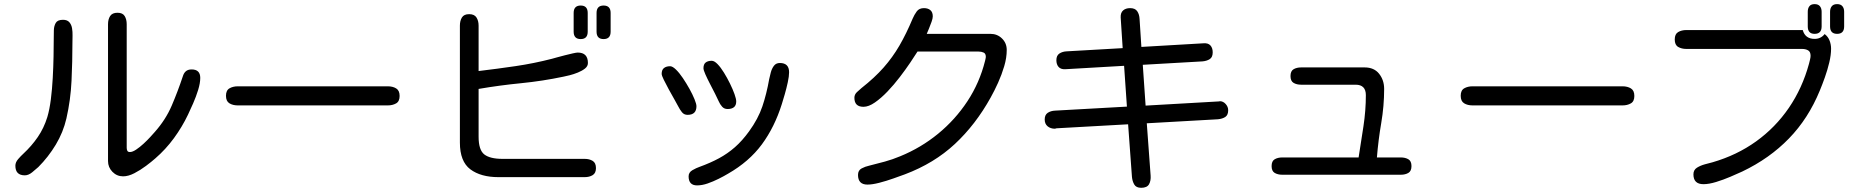

<svg xmlns="http://www.w3.org/2000/svg" viewBox="-20 -854 9040 933"><path d="M578.1 2.9Q547.9 2.9 526.4 -19Q504.9 -41 504.9 -71.3V-736.3Q504.9 -759.8 515.1 -775.9Q525.4 -792 550.8 -792Q576.2 -792 585.9 -775.9Q595.7 -759.8 595.7 -736.3V-135.7Q595.7 -127.9 598.6 -121.6Q601.6 -115.2 611.3 -115.2Q624 -115.2 641.6 -127Q659.2 -138.7 677.2 -155.3Q695.3 -171.9 710 -188Q724.6 -204.1 732.4 -212.9Q785.2 -272.5 814.5 -340.8Q843.8 -409.2 868.2 -482.4Q873 -499 883.3 -507.8Q893.6 -516.6 911.1 -516.6Q953.1 -516.6 953.1 -475.6Q953.1 -450.2 942.9 -417Q932.6 -383.8 918.5 -351.6Q904.3 -319.3 893.6 -296.9Q865.2 -237.3 825.2 -182.6Q785.2 -127.9 734.4 -84Q716.8 -68.4 689.5 -47.9Q662.1 -27.3 632.8 -12.2Q603.5 2.9 578.1 2.9ZM100.6 -2Q54.7 -2 54.7 -48.8Q54.7 -65.4 68.4 -81.1Q82 -96.7 92.8 -106.4Q133.8 -144.5 163.6 -188Q193.4 -231.4 210 -285.2Q220.7 -321.3 227.1 -371.1Q233.4 -420.9 236.3 -475.1Q239.3 -529.3 240.2 -579.6Q241.2 -629.9 241.2 -668Q241.2 -686.5 241.7 -707Q242.2 -727.5 251 -742.7Q259.8 -757.8 286.1 -757.8Q306.6 -757.8 316.9 -746.1Q327.1 -734.4 330.1 -716.8Q333 -699.2 332.5 -680.7Q332 -662.1 332 -647.5Q332 -555.7 327.6 -461.9Q323.2 -368.2 302.7 -278.3Q287.1 -210.9 251 -150.9Q214.8 -90.8 166 -42Q154.3 -31.2 136.2 -16.6Q118.2 -2 100.6 -2Z M1135.7 -341.8Q1111.3 -341.8 1094.7 -352.1Q1078.1 -362.3 1078.1 -388.7Q1078.1 -415 1095.2 -424.8Q1112.3 -434.6 1135.7 -434.6H1864.3Q1888.7 -434.6 1905.3 -424.3Q1921.9 -414.1 1921.9 -387.7Q1921.9 -361.3 1904.8 -351.6Q1887.7 -341.8 1864.3 -341.8Z M2801.8 -664.1Q2767.6 -664.1 2767.6 -700.2V-791Q2767.6 -827.1 2801.8 -827.1Q2835.9 -827.1 2835.9 -791V-700.2Q2835.9 -664.1 2801.8 -664.1ZM2913.1 -664.1Q2878.9 -664.1 2878.9 -700.2V-791Q2878.9 -827.1 2913.1 -827.1Q2947.3 -827.1 2947.3 -791V-700.2Q2947.3 -664.1 2913.1 -664.1ZM2402.3 6.8Q2316.4 6.8 2265.6 -31.2Q2214.8 -69.3 2214.8 -161.1V-729.5Q2214.8 -752.9 2224.6 -769Q2234.4 -785.2 2259.8 -785.2Q2285.2 -785.2 2295.4 -769Q2305.7 -752.9 2305.7 -729.5V-508.8Q2395.5 -519.5 2485.4 -532.7Q2575.2 -545.9 2662.1 -568.4Q2668.9 -570.3 2686.5 -575.2Q2704.1 -580.1 2725.1 -585.4Q2746.1 -590.8 2763.7 -594.7Q2781.2 -598.6 2787.1 -598.6Q2836.9 -598.6 2836.9 -547.9Q2836.9 -532.2 2822.8 -521Q2808.6 -509.8 2788.1 -501.5Q2767.6 -493.2 2748 -488.3Q2728.5 -483.4 2717.8 -481.4Q2616.2 -460 2512.2 -449.7Q2408.2 -439.5 2305.7 -421.9V-189.5Q2305.7 -125 2333.5 -103.5Q2361.3 -82 2421.9 -82H2821.3Q2843.8 -82 2859.9 -72.3Q2876 -62.5 2876 -37.1Q2876 -12.7 2859.9 -2.9Q2843.8 6.8 2821.3 6.8Z M3515.6 -324.2Q3499 -324.2 3488.8 -335.9Q3478.5 -347.7 3472.7 -361.3Q3466.8 -375 3455.1 -397.9Q3443.4 -420.9 3430.2 -446.3Q3417 -471.7 3407.7 -492.7Q3398.4 -513.7 3398.4 -522.5Q3398.4 -542 3409.2 -550.3Q3419.9 -558.6 3438.5 -558.6Q3451.2 -558.6 3466.8 -542.5Q3482.4 -526.4 3498 -501Q3513.7 -475.6 3527.3 -447.8Q3541 -419.9 3549.3 -396.5Q3557.6 -373 3557.6 -361.3Q3557.6 -341.8 3546.4 -333Q3535.2 -324.2 3515.6 -324.2ZM3367.2 46.9Q3326.2 46.9 3326.2 2.9Q3326.2 -16.6 3345.2 -27.3Q3364.3 -38.1 3378.9 -43Q3432.6 -62.5 3474.1 -85Q3515.6 -107.4 3551.3 -138.7Q3586.9 -169.9 3620.1 -215.8Q3664.1 -276.4 3684.6 -336.9Q3705.1 -397.5 3717.8 -469.7Q3720.7 -483.4 3725.6 -502Q3730.5 -520.5 3740.7 -534.2Q3751 -547.9 3769.5 -547.9Q3814.5 -547.9 3814.5 -502.9Q3814.5 -483.4 3808.1 -454.1Q3801.8 -424.8 3793.5 -396Q3785.2 -367.2 3779.3 -348.6Q3744.1 -236.3 3682.1 -152.3Q3620.1 -68.4 3517.6 -9.8Q3498 2 3471.7 15.1Q3445.3 28.3 3418.5 37.6Q3391.6 46.9 3367.2 46.9ZM3321.3 -295.9Q3303.7 -295.9 3293.5 -309.1Q3283.2 -322.3 3276.4 -335.9Q3270.5 -347.7 3257.3 -370.6Q3244.1 -393.6 3230 -419.4Q3215.8 -445.3 3205.6 -466.3Q3195.3 -487.3 3195.3 -495.1Q3195.3 -514.6 3206.5 -523.4Q3217.8 -532.2 3236.3 -532.2Q3248 -532.2 3264.6 -516.1Q3281.2 -500 3298.3 -474.6Q3315.4 -449.2 3330.6 -421.9Q3345.7 -394.5 3355 -371.6Q3364.3 -348.6 3364.3 -337.9Q3364.3 -295.9 3321.3 -295.9Z M4195.3 43Q4149.4 43 4149.4 -3.9Q4149.4 -26.4 4167 -35.6Q4184.6 -44.9 4203.1 -48.8Q4242.2 -58.6 4279.8 -68.8Q4317.4 -79.1 4354.5 -94.7Q4455.1 -135.7 4538.6 -204.1Q4622.1 -272.5 4681.2 -362.3Q4740.2 -452.1 4766.6 -557.6Q4767.6 -559.6 4769 -567.9Q4770.5 -576.2 4770.5 -577.1Q4770.5 -593.8 4759.8 -598.6Q4749 -603.5 4735.4 -603.5H4438.5Q4425.8 -583 4403.3 -549.8Q4380.9 -516.6 4352.5 -479.5Q4324.2 -442.4 4293 -409.7Q4261.7 -377 4231.4 -356Q4201.2 -335 4175.8 -335Q4131.8 -335 4131.8 -378.9Q4131.8 -394.5 4144 -406.2Q4156.2 -418 4166 -425.8Q4230.5 -476.6 4273.9 -525.9Q4317.4 -575.2 4350.6 -632.3Q4383.8 -689.5 4415 -763.7Q4422.9 -782.2 4434.6 -798.3Q4446.3 -814.5 4469.7 -814.5Q4489.3 -814.5 4501 -804.7Q4512.7 -794.9 4512.7 -774.4Q4512.7 -764.6 4506.8 -748Q4501 -731.4 4494.1 -714.8Q4487.3 -698.2 4483.4 -689.5H4793Q4826.2 -689.5 4849.1 -667Q4872.1 -644.5 4872.1 -611.3Q4872.1 -573.2 4859.9 -532.2Q4847.7 -491.2 4830.1 -452.1Q4812.5 -413.1 4793.9 -379.9Q4720.7 -248 4620.1 -154.3Q4519.5 -60.5 4377 -6.8Q4355.5 1 4321.3 13.2Q4287.1 25.4 4252.9 34.2Q4218.8 43 4195.3 43Z M5525.4 58.6Q5501 58.6 5491.7 42.5Q5482.4 26.4 5480.5 4.9L5461.9 -250L5113.3 -230.5L5111.3 -229.5H5109.4L5106.4 -228.5Q5085 -228.5 5070.8 -240.2Q5056.6 -252 5056.6 -273.4Q5056.6 -295.9 5071.3 -305.7Q5085.9 -315.4 5106.4 -316.4L5456.1 -335.9L5442.4 -534.2L5156.2 -517.6Q5134.8 -516.6 5124 -528.8Q5113.3 -541 5113.3 -561.5Q5113.3 -584 5127.9 -593.8Q5142.6 -603.5 5163.1 -604.5L5435.5 -620.1L5425.8 -769.5Q5424.8 -792 5437.5 -803.2Q5450.2 -814.5 5471.7 -814.5Q5496.1 -814.5 5506.3 -799.3Q5516.6 -784.2 5517.6 -761.7L5526.4 -626L5828.1 -643.6Q5850.6 -645.5 5861.8 -633.3Q5873 -621.1 5873 -599.6Q5873 -576.2 5858.9 -566.9Q5844.7 -557.6 5823.2 -555.7L5533.2 -539.1L5546.9 -340.8L5905.3 -361.3L5907.2 -362.3Q5923.8 -362.3 5936 -348.6Q5948.2 -335 5948.2 -318.4Q5948.2 -294.9 5934.1 -285.6Q5919.9 -276.4 5898.4 -274.4L5552.7 -254.9L5571.3 -1Q5573.2 24.4 5563.5 41.5Q5553.7 58.6 5525.4 58.6Z M6210.9 -4.9Q6189.5 -4.9 6174.3 -13.7Q6159.2 -22.5 6159.2 -46.9Q6159.2 -71.3 6174.3 -80.1Q6189.5 -88.9 6210.9 -88.9H6582Q6593.8 -163.1 6605.5 -240.2Q6617.2 -317.4 6617.2 -391.6Q6617.2 -442.4 6567.4 -442.4H6302.7Q6281.2 -442.4 6266.1 -451.2Q6251 -460 6251 -484.4Q6251 -508.8 6266.1 -517.6Q6281.2 -526.4 6302.7 -526.4H6611.3Q6657.2 -526.4 6681.6 -495.6Q6706.1 -464.8 6706.1 -421.9Q6706.1 -338.9 6691.9 -255.9Q6677.7 -172.9 6670.9 -88.9H6787.1Q6808.6 -88.9 6823.7 -80.1Q6838.9 -71.3 6838.9 -46.9Q6838.9 -22.5 6823.7 -13.7Q6808.6 -4.9 6787.1 -4.9Z M7135.7 -341.8Q7111.3 -341.8 7094.7 -352.1Q7078.1 -362.3 7078.1 -388.7Q7078.1 -415 7095.2 -424.8Q7112.3 -434.6 7135.7 -434.6H7864.3Q7888.7 -434.6 7905.3 -424.3Q7921.9 -414.1 7921.9 -387.7Q7921.9 -361.3 7904.8 -351.6Q7887.7 -341.8 7864.3 -341.8Z M8797.9 -689.5Q8764.6 -689.5 8764.6 -725.6V-796.9Q8764.6 -813.5 8772.5 -823.7Q8780.3 -834 8797.9 -834Q8815.4 -834 8823.7 -823.7Q8832 -813.5 8832 -796.9V-725.6Q8832 -689.5 8797.9 -689.5ZM8907.2 -689.5Q8873 -689.5 8873 -725.6V-796.9Q8873 -813.5 8881.3 -823.7Q8889.6 -834 8907.2 -834Q8924.8 -834 8933.1 -823.7Q8941.4 -813.5 8941.4 -796.9V-725.6Q8941.4 -689.5 8907.2 -689.5ZM8257.8 41Q8209 41 8209 -6.8Q8209 -28.3 8226.1 -39.1Q8243.2 -49.8 8265.1 -55.7Q8287.1 -61.5 8301.8 -65.4Q8419.9 -99.6 8513.7 -167Q8607.4 -234.4 8672.9 -330.1Q8738.3 -425.8 8770.5 -543.9Q8772.5 -551.8 8775.4 -563.5Q8778.3 -575.2 8778.3 -583Q8778.3 -602.5 8766.1 -609.4Q8753.9 -616.2 8737.3 -616.2H8174.8Q8151.4 -616.2 8134.8 -626Q8118.2 -635.7 8118.2 -662.1Q8118.2 -688.5 8134.8 -698.2Q8151.4 -708 8174.8 -708H8740.2Q8752 -665 8797.9 -665Q8828.1 -665 8846.7 -688.5Q8863.3 -675.8 8870.6 -656.7Q8877.9 -637.7 8877.9 -617.2Q8877.9 -586.9 8869.1 -550.3Q8860.4 -513.7 8847.7 -478Q8835 -442.4 8823.2 -414.1Q8767.6 -278.3 8673.3 -181.2Q8579.1 -84 8446.3 -20.5Q8422.9 -9.8 8388.7 4.9Q8354.5 19.5 8319.3 30.3Q8284.2 41 8257.8 41Z"/></svg>

Font: Kosugi Maru
Style: Regular
Weight: 400
Designer: MOTOYA
Version: Version 4.002